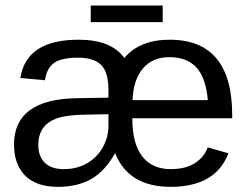

<svg xmlns="http://www.w3.org/2000/svg" viewBox="-20 -686 929 715"><path d="M830.6 -115.2Q783.2 9.8 615.2 9.8Q458.5 9.8 408.7 -115.7Q370.1 -47.4 318.8 -18.8Q267.6 9.8 196.3 9.8Q114.7 9.8 73.5 -32.2Q32.2 -74.2 32.2 -147.5Q32.2 -316.9 266.6 -320.3L383.8 -322.3V-351.1Q383.8 -417 356.7 -444.1Q329.6 -471.2 270.5 -471.2Q209 -471.2 181.4 -451.7Q153.8 -432.1 147.5 -387.2L55.7 -395.5Q78.1 -538.1 272.5 -538.1Q394.5 -538.1 442.9 -470.2Q500.5 -538.1 611.8 -538.1Q844.7 -538.1 844.7 -257.3V-245.6H472.7Q472.7 -150.9 509.8 -103.5Q546.9 -56.2 615.2 -56.2Q672.4 -56.2 706.8 -79.1Q741.2 -102.1 753.4 -137.2ZM753.9 -313Q746.6 -396.5 711.4 -434.8Q676.3 -473.1 610.4 -473.1Q548.3 -473.1 512.5 -431.4Q476.6 -389.6 473.6 -313ZM122.6 -146Q122.6 -103.5 147 -79.8Q171.4 -56.2 216.8 -56.2Q267.1 -56.2 304.2 -78.1Q341.8 -99.6 362.8 -137.5Q383.8 -175.3 383.8 -217.3V-260.7L288.6 -258.8Q224.6 -257.3 189.5 -244.6Q122.6 -219.2 122.6 -146ZM317.9 -665.5H585.9V-603.5H317.9Z"/></svg>

Font: Arimo Nerd Font
Style: Regular
Weight: 400
Designer: Steve Matteson
Foundry: Monotype Imaging Inc.
Version: Version 1.33;Nerd Fonts 3.2.1